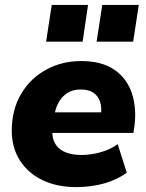

<svg xmlns="http://www.w3.org/2000/svg" viewBox="-20 -752 596 783"><path d="M291 11Q212 11 153 -17.5Q94 -46 61 -98Q28 -150 28 -219Q28 -304 65.5 -368Q103 -432 167.5 -467.5Q232 -503 311 -503Q395 -503 446.5 -467.5Q498 -432 518 -371Q538 -310 528 -236L524 -210H173L185 -294H407L391 -281Q396 -312 388.5 -336Q381 -360 361.5 -373.5Q342 -387 309 -387Q277 -387 255 -373Q233 -359 219.5 -335Q206 -311 202 -281L195 -242Q189 -203 200.5 -175.5Q212 -148 240.5 -134Q269 -120 311 -120Q352 -120 391.5 -131.5Q431 -143 460 -164L497 -48Q460 -20 406.5 -4.5Q353 11 291 11ZM374 -582 397 -732H546L523 -582ZM168 -582 191 -732H339L317 -582Z"/></svg>

Font: Nunito Sans 12pt Black
Style: Italic
Weight: 900
Italic angle: -9°
Designer: Vernon Adams
Foundry: Vernon Adams
Version: Version 3.101;gftools[0.9.27]